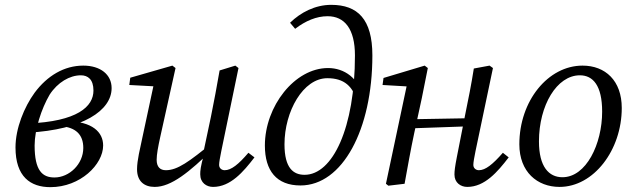

<svg xmlns="http://www.w3.org/2000/svg" viewBox="-20 -759 2617 793"><path d="M188 14C312 14 406 -80 406 -158C406 -213 362 -257 256 -259V-267L231 -238C292 -233 324 -204 324 -148C324 -81 266 -26 205 -26C155 -26 123 -54 123 -158C123 -224 151 -310 185 -368C218 -419 268 -448 314 -448C343 -448 366 -431 366 -385C366 -319 300 -257 95 -249V-211C323 -223 441 -303 441 -395C441 -451 395 -488 324 -488C245 -488 175 -446 123 -376C80 -317 44 -229 44 -150C44 -29 106 14 188 14Z M619 13C687 13 762 -48 860 -144H867L860 -172C761 -91 713 -56 665 -56C641 -56 627 -70 627 -99C627 -121 633 -153 642 -194L705 -478L692 -488L518 -438L514 -408L625 -402L618 -424L567 -186C559 -147 546 -97 546 -60C546 -11 575 13 619 13ZM860 13C932 13 985 -49 1031 -109L1006 -128C965 -80 935 -56 908 -56C896 -56 885 -64 885 -78C885 -89 889 -110 894 -135L965 -478L952 -488L887 -468C876 -404 864 -340 851 -276L818 -120H822C808 -70 807 -53 807 -39C807 -4 833 13 860 13Z M1221 7C1394 7 1518 -223 1518 -530C1518 -680 1457 -739 1348 -739C1282 -739 1222 -708 1178 -665L1199 -640C1242 -673 1287 -692 1333 -692C1403 -692 1446 -640 1446 -530C1446 -231 1354 -37 1238 -37C1192 -37 1155 -64 1155 -163C1155 -299 1232 -436 1332 -436C1399 -436 1441 -405 1458 -327L1487 -355H1480C1463 -436 1402 -478 1335 -478C1197 -478 1074 -320 1074 -158C1074 -54 1122 7 1221 7Z M1584 8 1651 0C1664 -71 1676 -140 1691 -210L1722 -353L1747 -478L1734 -488L1564 -437L1560 -408L1680 -401L1662 -415L1574 0L1584 8ZM1652 -228 1936 -238V-271L1652 -266V-228ZM1910 13C1982 13 2035 -49 2081 -109L2057 -128C2015 -80 1985 -56 1958 -56C1946 -56 1935 -64 1935 -78C1935 -89 1939 -110 1944 -135L2016 -478L2002 -488L1937 -476C1927 -412 1914 -347 1901 -284L1867 -111C1859 -70 1857 -53 1857 -38C1857 -4 1883 13 1910 13Z M2291 13C2432 13 2548 -139 2548 -313C2548 -426 2480 -488 2386 -488C2244 -488 2125 -343 2125 -163C2125 -49 2199 13 2291 13ZM2303 -27C2247 -27 2206 -70 2206 -175C2206 -324 2280 -448 2375 -448C2429 -448 2467 -406 2467 -298C2467 -164 2401 -27 2303 -27Z"/></svg>

Font: Source Serif 4 Variable
Style: Italic
Weight: 400
Italic angle: -12°
Designer: Frank Grießhammer
Foundry: Adobe Systems Incorporated
Version: Version 4.004;hotconv 1.0.116;makeotfexe 2.5.65601